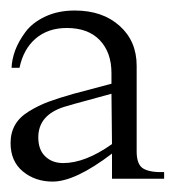

<svg xmlns="http://www.w3.org/2000/svg" viewBox="-43 -791 368 365"><path d="M168.9 -651.9Q168.9 -691.4 146.7 -714.6Q124.5 -737.8 84 -737.8Q48.3 -737.8 24.9 -717.8Q1.5 -697.8 -5.9 -662.1H-21Q-20.5 -677.7 -14.2 -695.1Q-7.8 -712.4 5.4 -730.2Q18.6 -748 43 -759.5Q67.4 -771 99.1 -771Q151.9 -771 184.3 -741.9Q216.8 -712.9 216.8 -666V-502.9Q216.8 -477.5 230 -470.2Q243.2 -462.9 269 -463.9V-451.2H169.9V-499Q100.1 -445.8 57.1 -445.8Q23.9 -445.8 0.5 -465.1Q-22.9 -484.4 -22.9 -519Q-22.9 -538.6 -14.4 -553.5Q-5.9 -568.4 12 -579.3Q29.8 -590.3 48.8 -597.4Q67.9 -604.5 97.2 -612.8L168.9 -631.8ZM29.8 -529.8Q29.8 -506.3 43 -493.7Q56.2 -481 77.1 -481Q119.1 -481 169.9 -517.1L168.9 -612.8Q155.3 -608.9 125.2 -600.8Q95.2 -592.8 79.1 -587.9Q29.8 -572.3 29.8 -529.8Z"/></svg>

Font: Ortica Linear Light
Style: Regular
Weight: 300
Designer: Benedetta Bovani
Foundry: Collletttivo
Version: Version 2.000;Glyphs 3.1.2 (3151)